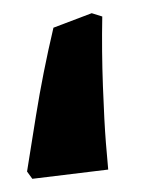

<svg xmlns="http://www.w3.org/2000/svg" viewBox="-20 -127 216 291"><path d="M21 133Q24 114 34.5 48.5Q45 -17 61 -85L119 -107L135 -102Q134 -50 136 4Q138 58 140.5 89.5Q143 121 144 130L29 144Z"/></svg>

Font: Alegreya ExtraBold
Style: Regular
Weight: 800
Designer: Juan Pablo del Peral
Foundry: Huerta Tipografica
Version: Version 2.007; ttfautohint (v1.6)